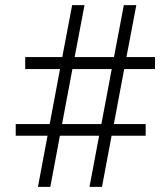

<svg xmlns="http://www.w3.org/2000/svg" viewBox="-20 -731 626 751"><path d="M367.7 -200.2H214.4L176.8 0H128.4L166 -200.2H41.5V-245.6H174.3L214.8 -460.9H78.6V-507.8H223.6L262.2 -710.9H310.5L272 -507.8H425.8L464.4 -710.9H513.2L474.6 -507.8H586.4V-460.9H465.8L425.3 -245.6H549.8V-200.2H416.5L378.9 0H330.1ZM222.7 -245.6H376.5L417 -460.9H263.2Z"/></svg>

Font: Vazir Thin UI
Style: Thin-UI
Weight: 100
Designer: Saber Rastikerdar
Foundry: Saber Rastikerdar
Version: Version 30.0.0